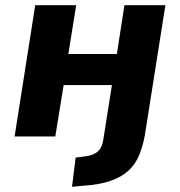

<svg xmlns="http://www.w3.org/2000/svg" viewBox="-20 -523 690 736"><path d="M256 193 270 81 309 76Q336 73 354 58.5Q372 44 377 6L409 -197H224L192 0H36L115 -503H272L242 -316H428L457 -503H614L535 -3Q527 40 512.5 74Q498 108 471.5 132Q445 156 403 170.5Q361 185 299 189Z"/></svg>

Font: Nunito Sans 7pt SemiCondensed ExtraBold
Style: Italic
Weight: 800
Width: 4
Italic angle: -9°
Designer: Vernon Adams
Foundry: Vernon Adams
Version: Version 3.101;gftools[0.9.27]